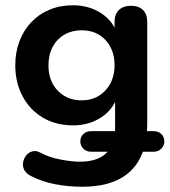

<svg xmlns="http://www.w3.org/2000/svg" viewBox="-20 -519 644 729"><path d="M293 190Q239 190 189.5 180.5Q140 171 97 149Q78 139 71.5 125Q65 111 68 96Q71 81 80.5 70Q90 59 103.5 55.5Q117 52 132 60Q167 79 211 87Q255 95 283 95Q324 95 352 83Q380 71 396 48L402 57H325Q308 57 296.5 45.5Q285 34 285 18Q285 1 296.5 -10Q308 -21 325 -21H424L413 6Q415 -4 416 -13Q417 -22 417 -34V-154H425Q411 -104 364.5 -73.5Q318 -43 257 -43Q192 -43 142.5 -72.5Q93 -102 65.5 -154Q38 -206 38 -271Q38 -320 53.5 -361.5Q69 -403 98 -434Q127 -465 167.5 -482Q208 -499 257 -499Q318 -499 364.5 -468.5Q411 -438 425 -388H415V-436Q415 -465 431.5 -481Q448 -497 477 -497Q507 -497 523 -481Q539 -465 539 -436V-49Q539 -31 537.5 -16Q536 -1 534 13L526 -21H564Q581 -21 592.5 -10Q604 1 604 18Q604 34 592.5 45.5Q581 57 564 57H504L526 47Q503 119 444.5 154.5Q386 190 293 190ZM290 -138Q327 -138 355 -155Q383 -172 399 -202Q415 -232 415 -271Q415 -330 380.5 -367Q346 -404 290 -404Q253 -404 224.5 -387.5Q196 -371 180 -341Q164 -311 164 -271Q164 -211 199.5 -174.5Q235 -138 290 -138Z"/></svg>

Font: Nunito
Style: Bold
Weight: 700
Designer: Vernon Adams
Foundry: Vernon Adams
Version: Version 3.602